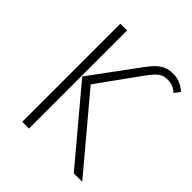

<svg xmlns="http://www.w3.org/2000/svg" viewBox="-191 -820 946 946"><g transform="rotate(45 282.0 -347.0)"><path d="M474 0H533L223 -369L383 -591C425 -649 446 -654 477 -654C505 -654 525 -642 542 -628L564 -657C543 -677 513 -694 475 -694C423 -694 393 -675 350 -617L166 -367ZM162 -684H115V0H162Z"/></g></svg>

Font: Fira Sans ExtraLight
Style: Regular
Weight: 200
Designer: bBox Type GmbH & Carrois Corporate GbR & Edenspiekermann AG
Foundry: bBox Type GmbH & Carrois Corporate GbR & Edenspiekermann AG
Version: Version 4.300;PS 004.300;hotconv 1.0.88;makeotf.lib2.5.64775